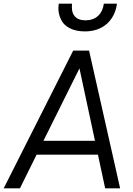

<svg xmlns="http://www.w3.org/2000/svg" viewBox="-47 -1019 719 1039"><path d="M412 -849C513 -849 574 -911 586 -999H515C507 -942 471 -909 416 -909C361 -909 342 -941 342 -979C342 -986 342 -992 343 -999H271C270 -990 269 -982 269 -974C269 -955 273 -935 282 -916C298 -877 344 -849 412 -849ZM61 0 151 -182H483L522 0H603L435 -745H349L-27 0ZM188 -257 383 -649 467 -257Z"/></svg>

Font: Plus Jakarta Sans
Style: Italic
Weight: 400
Italic angle: -8°
Designer: Gumpita Rahayu
Foundry: Tokotype
Version: Version 2.071;gftools[0.9.30]